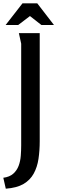

<svg xmlns="http://www.w3.org/2000/svg" viewBox="-49 -930 346 1160"><path d="M65 -730H191V-77Q191 -20 183.5 30Q176 80 154.5 119Q133 158 93 181.5Q53 205 -14 210L-29 144Q9 139 31 119.5Q53 100 63.5 72Q74 44 76.5 11.5Q79 -21 79 -52V-666ZM132 -833 61 -779H-15L87 -910H176L277 -779H201Z"/></svg>

Font: Rosario Light SemiBold
Style: Regular
Weight: 600
Version: Version 1.101; ttfautohint (v1.8.1.43-b0c9)